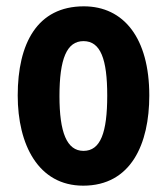

<svg xmlns="http://www.w3.org/2000/svg" viewBox="-20 -577 528 607"><path d="M452 -275C452 -457 371 -557 245 -557C98 -557 36 -440 36 -275C36 -120 101 10 243 10C395 10 452 -123 452 -275ZM168 -273C168 -391 191 -447 244 -447C298 -447 319 -390 319 -275C319 -158 298 -100 244 -100C191 -100 168 -159 168 -273Z"/></svg>

Font: Noto Sans Arabic UI XCn
Style: Bold
Weight: 700
Width: 2
Designer: Monotype Design Team, Nadine Chahine and Nizar Qandah
Foundry: Monotype Imaging Inc.
Version: Version 2.010